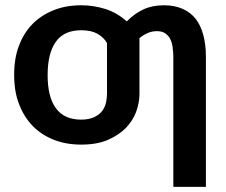

<svg xmlns="http://www.w3.org/2000/svg" viewBox="-20 -541 857 728"><path d="M385.7 -184.6V-377.9Q373.5 -399.4 349.1 -413.1Q325.7 -426.3 288.1 -426.3Q222.7 -426.3 191.9 -382.8Q160.6 -339.4 160.6 -256.3Q160.6 -172.9 191.9 -130.9Q222.7 -87.4 288.1 -87.4Q317.4 -87.4 338.9 -97.7Q358.4 -107.4 368.7 -122.1Q378.4 -135.7 382.3 -153.3Q385.7 -172.9 385.7 -184.6ZM508.8 -396.5V-185.1Q508.8 -151.9 496.1 -116.7Q483.9 -83.5 456.1 -54.7Q429.2 -27.8 387.2 -9.8Q346.7 7.3 288.1 7.3Q230 7.3 183.6 -11.2Q135.7 -30.3 103.5 -64Q70.3 -98.1 51.8 -147.5Q33.7 -193.8 33.7 -257.3Q33.7 -320.8 51.8 -367.2Q70.3 -417 103.5 -450.2Q136.2 -483.4 183.6 -502.4Q230 -521 288.1 -521Q335.4 -521 381.8 -506.3Q425.3 -491.7 460.9 -460Q489.3 -489.3 523.9 -505.4Q557.1 -521 602.5 -521Q641.6 -521 672.9 -507.3Q702.6 -494.1 722.2 -469.2Q741.2 -444.3 751 -407.7Q760.7 -371.1 760.7 -327.1V167.5H637.2V-327.1Q637.2 -339.8 634.3 -363.3Q632.3 -379.4 625 -394Q618.7 -406.2 606 -415Q593.8 -422.9 574.7 -422.9Q557.1 -422.9 540.5 -416Q524.4 -409.2 508.8 -396.5Z"/></svg>

Font: Lato-SemiBold
Style: Bold
Weight: 500
Designer: Lukasz Dziedzic with Adam Twardoch and Botio Nikoltchev
Foundry: tyPoland Lukasz Dziedzic
Version: ""